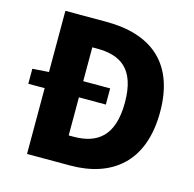

<svg xmlns="http://www.w3.org/2000/svg" viewBox="-108 -854 974 964"><g transform="rotate(15 379.0 -372.0)"><path d="M293 -144V-342H433V-426H293V-602H318C438 -602 523 -553 523 -376C523 -199 438 -144 318 -144ZM115 -744V-426L30 -420V-342H115V0H339C556 0 706 -117 706 -376C706 -635 556 -744 328 -744Z"/></g></svg>

Font: Noto Sans CJK JP Black
Style: Regular
Weight: 900
Designer: Ryoko NISHIZUKA (kana & ideographs); Paul D. Hunt (Latin, Greek & Cyrillic); Wenlong ZHANG (bopomofo); Sandoll Communica
Foundry: Adobe Systems Incorporated
Version: Version 1.004;PS 1.004;hotconv 1.0.82;makeotf.lib2.5.63406